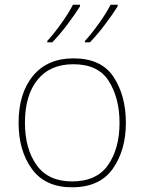

<svg xmlns="http://www.w3.org/2000/svg" viewBox="-20 -786 615 816"><path d="M515 -264Q515 -379 463 -458.5Q411 -538 292 -538Q182 -538 120.5 -464Q59 -390 59 -264Q59 -146 115.5 -68Q172 10 286 10Q404 10 459.5 -69Q515 -148 515 -264ZM86 -264Q86 -381 139.5 -447Q193 -513 292 -513Q398 -513 443 -440.5Q488 -368 488 -264Q488 -155 439.5 -85Q391 -15 286 -15Q185 -15 135.5 -84.5Q86 -154 86 -264ZM320 -766H290Q273 -732 240.5 -686.5Q208 -641 181 -612V-606H202Q234 -639 266 -681.5Q298 -724 320 -759ZM480 -766H450Q433 -732 400.5 -686.5Q368 -641 341 -612V-606H362Q394 -639 426 -681.5Q458 -724 480 -759Z"/></svg>

Font: Noto Sans UI Thin
Style: Regular
Weight: 250
Designer: Monotype Design Team
Foundry: Monotype Imaging Inc.
Version: Version 1.901